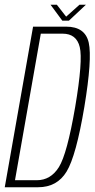

<svg xmlns="http://www.w3.org/2000/svg" viewBox="-42 -787 400 807"><path d="M-22 0H118Q198 0 238 -66Q278 -132 312.5 -337.5Q346 -540 331 -607.5Q316 -675 236 -675H97ZM21 -29.5 129.5 -645.5H221Q279.5 -645.5 293.2 -589.2Q307 -533 274 -337.5Q240 -139.5 205.5 -84.5Q171 -29.5 112.5 -29.5ZM220 -700H247.5L319 -767H292L236 -717L197 -767H170.5Z"/></svg>

Font: Anybody Condensed ExtraLight
Style: Italic
Weight: 250
Width: 3
Italic angle: -10°
Version: Version 1.113;gftools[0.9.25]